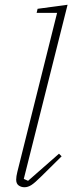

<svg xmlns="http://www.w3.org/2000/svg" viewBox="-20 -775 308 807"><path d="M83 12Q69 12 58.5 4.5Q48 -3 48 -20Q48 -33 53 -53L220 -721H134L138 -738L264 -755L80 -23L98 -15L228 -129L239 -118L155 -35Q126 -6 111.5 3Q97 12 83 12Z"/></svg>

Font: IBM Plex Serif ExtraLight
Style: Italic
Weight: 200
Italic angle: -14°
Designer: Mike Abbink, Paul van der Laan, Pieter van Rosmalen
Foundry: Bold Monday
Version: Version 2.5